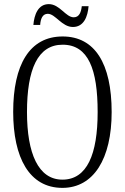

<svg xmlns="http://www.w3.org/2000/svg" viewBox="-20 -902 607 932"><path d="M334 -771C387 -771 406 -822 410 -872H377C374 -844 365 -818 338 -818C299 -818 270 -882 217 -882C164 -882 146 -829 142 -781H175C177 -810 186 -835 212 -835C249 -835 280 -771 334 -771ZM283 10C435 10 522 -132 522 -358C522 -594 440 -725 284 -725C123 -725 44 -587 44 -359C44 -137 122 10 283 10ZM283 -30C166 -30 111 -157 111 -358C111 -565 163 -685 284 -685C409 -685 454 -565 454 -358C454 -154 403 -30 283 -30Z"/></svg>

Font: Noto Serif Hebrew ExtraCondensed Light
Style: Regular
Weight: 300
Width: 2
Designer: Monotype Design Team
Foundry: Monotype Imaging Inc.
Version: Version 2.004